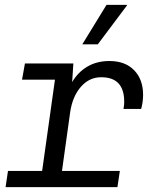

<svg xmlns="http://www.w3.org/2000/svg" viewBox="-20 -773 640 793"><path d="M3 0 13 -67H154L207 -444H71L83 -511H283L278 -434Q302 -475 341 -498Q380 -521 432 -521Q497 -521 534 -483Q571 -445 571 -381Q571 -367 569 -352Q567 -337 563 -323H490Q492 -333 492.5 -340Q493 -347 493 -353Q493 -454 398 -454Q349 -454 314.5 -415Q280 -376 270 -311L236 -67H475L465 0ZM320 -590 420 -753H504V-750L384 -590Z"/></svg>

Font: Chivo Mono Medium Light
Style: Italic
Weight: 300
Italic angle: -8.05°
Monospace: yes
Version: Version 1.008